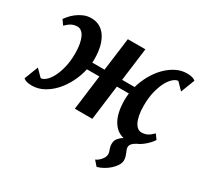

<svg xmlns="http://www.w3.org/2000/svg" viewBox="-175 -772 1291 1239"><g transform="rotate(30 471.0 -153.0)"><path d="M31.7 -110.8 81.5 -60.5Q98.6 -60.5 118.4 -77.9Q138.2 -95.2 155.3 -127.4Q172.4 -159.7 183.6 -205.8Q194.8 -252 194.8 -310.1Q194.8 -350.1 189 -379.9Q183.1 -409.7 173.3 -429.2Q163.6 -448.7 150.1 -458.3Q136.7 -467.8 122.1 -467.8Q98.6 -467.8 79.3 -458.3Q60.1 -448.7 37.6 -426.3L12.7 -461.4Q19.5 -471.7 33.7 -488.3Q47.9 -504.9 68.4 -520.8Q88.9 -536.6 115.2 -548.1Q141.6 -559.6 172.9 -559.6Q206.5 -559.6 233.9 -545.2Q261.2 -530.8 280.5 -502.7Q299.8 -474.6 310.3 -433.6Q320.8 -392.6 320.8 -339.8Q320.8 -333 320.6 -326.7Q320.3 -320.3 319.8 -314H411.1L442.9 -559.6H573.7L542 -314H635.3Q648.9 -362.8 673.8 -407.5Q698.7 -452.1 731.7 -485.8Q764.6 -519.5 804 -539.6Q843.3 -559.6 885.7 -559.6Q909.2 -559.6 924.1 -555.2Q939 -550.8 949.2 -542.5L909.2 -439L859.9 -489.3Q842.8 -489.3 822.8 -471.9Q802.7 -454.6 785.6 -422.4Q768.6 -390.1 757.3 -344Q746.1 -297.9 746.1 -239.7Q746.1 -199.2 752 -169.7Q757.8 -140.1 767.8 -120.6Q777.8 -101.1 791 -91.6Q804.2 -82 818.8 -82Q830.6 -82 841.1 -84.2Q851.6 -86.4 861.6 -91.3Q871.6 -96.2 881.8 -104.2Q892.1 -112.3 903.3 -123.5L928.7 -88.4Q923.3 -80.6 914.3 -69.3Q905.3 -58.1 892.3 -45.9Q879.4 -33.7 863 -22Q846.7 -10.3 827.6 -2.4Q820.3 2 813.5 6.6Q806.6 11.2 801.3 16.8Q795.9 22.5 792.7 29.3Q789.6 36.1 789.6 44.9Q789.6 53.7 793.2 62.7Q796.9 71.8 801 81.8Q805.2 91.8 808.8 103.8Q812.5 115.7 812.5 130.4Q812.5 149.9 799.8 169.7Q787.1 189.5 767.8 206.8Q748.5 224.1 725.1 236.8Q701.7 249.5 680.2 254.9L648.4 218.8Q657.7 215.3 667.5 207.8Q677.2 200.2 685.5 190.7Q693.8 181.2 699.2 170.2Q704.6 159.2 704.6 147.9Q704.6 138.2 702.4 130.9Q700.2 123.5 697.3 116Q694.3 108.4 692.1 98.9Q689.9 89.4 689.9 75.7Q689.9 52.2 704.1 35.2Q718.3 18.1 737.3 6.3Q683.1 -5.9 651.9 -61Q620.6 -116.2 620.6 -210Q620.6 -222.2 621.3 -234.4Q622.1 -246.6 624 -259.3H534.7L501.5 0H371.1L404.3 -259.3H311.5Q299.8 -206.5 275.4 -158Q251 -109.4 217 -72Q183.1 -34.7 141.8 -12.5Q100.6 9.8 55.2 9.8Q31.7 9.8 16.8 5.4Q2 1 -8.3 -7.3Z"/></g></svg>

Font: Merriweather Bold
Style: Italic
Weight: 700
Italic angle: -7°
Designer: Eben Sorkin ( eben@eyebytes.com )
Foundry: Eben Sorkin ( eben@eyebytes.com )
Version: Version 1.5; ttfautohint (v0.97) -l 13 -r 13 -G 200 -x 24 -f